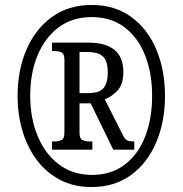

<svg xmlns="http://www.w3.org/2000/svg" viewBox="-20 -745 738 775"><path d="M349 10Q278 10 222.5 -19Q167 -48 129 -98.5Q91 -149 71 -215.5Q51 -282 51 -358Q51 -461 86.5 -544Q122 -627 189 -676Q256 -725 350 -725Q444 -725 510.5 -676Q577 -627 611.5 -544Q646 -461 646 -358Q646 -255 611 -171.5Q576 -88 509.5 -39Q443 10 349 10ZM352 -39Q429 -39 483.5 -80.5Q538 -122 566 -194Q594 -266 594 -358Q594 -450 565.5 -522Q537 -594 482.5 -635Q428 -676 350 -676Q272 -676 216.5 -634.5Q161 -593 131.5 -521Q102 -449 102 -359Q102 -267 132.5 -194.5Q163 -122 219 -80.5Q275 -39 352 -39ZM190 -141V-174H200Q216 -174 228 -179.5Q240 -185 240 -209V-504Q240 -528 228 -533.5Q216 -539 200 -539H190V-573H336Q478 -573 478 -454Q478 -406 455 -380.5Q432 -355 403 -344L476 -200Q484 -183 493 -178.5Q502 -174 522 -174V-141H437L346 -328H301V-209Q301 -185 313 -179.5Q325 -174 341 -174H353V-141ZM335 -369Q381 -369 398 -389.5Q415 -410 415 -453Q415 -498 396 -516.5Q377 -535 333 -535H301V-369Z"/></svg>

Font: Noto Serif ExtraCondensed ExtraBold
Style: Italic
Weight: 800
Width: 2
Italic angle: -12°
Designer: Monotype Design Team
Foundry: Monotype Imaging Inc.
Version: Version 2.013